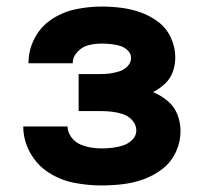

<svg xmlns="http://www.w3.org/2000/svg" viewBox="-20 -558 616 586"><path d="M290 8Q323 8 356 4Q389 0 420 -11.5Q451 -23 477 -43.5Q503 -64 517 -94.5Q531 -125 531 -158Q531 -184 521.5 -208.5Q512 -233 491.5 -250Q471 -267 447 -277Q467 -287 483.5 -302.5Q500 -318 507.5 -339Q515 -360 515 -383Q515 -413 502 -442Q489 -471 464.5 -490Q440 -509 411 -519.5Q382 -530 351.5 -534Q321 -538 291 -538Q251 -538 212 -530Q173 -522 139 -500Q105 -478 86 -442Q67 -406 67 -366V-365H202Q202 -385 217 -400.5Q232 -416 251.5 -420.5Q271 -425 291 -425Q304 -425 318 -423.5Q332 -422 345 -418.5Q358 -415 369 -405Q380 -395 380 -381Q380 -367 369.5 -356Q359 -345 345 -340.5Q331 -336 317 -334Q303 -332 288 -332H220V-219H288Q305 -219 322 -217Q339 -215 355.5 -209.5Q372 -204 384 -190.5Q396 -177 396 -160Q396 -143 383.5 -131Q371 -119 355.5 -114Q340 -109 323.5 -107Q307 -105 290 -105Q273 -105 256 -108Q239 -111 223.5 -118Q208 -125 197.5 -139.5Q187 -154 186 -172H51Q51 -130 72 -92Q93 -54 129 -31Q165 -8 206.5 0Q248 8 290 8Z"/></svg>

Font: Iosevka Sparkle Extrabold
Style: Regular
Weight: 800
Designer: Belleve Invis
Foundry: Belleve Invis
Version: Version 4.5.0; ttfautohint (v1.8.3)